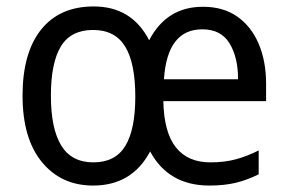

<svg xmlns="http://www.w3.org/2000/svg" viewBox="-20 -566 894 596"><path d="M610 -545Q673 -545 716.5 -514.5Q760 -484 783 -430Q806 -376 806 -306V-252H487Q489 -155 526 -108.5Q563 -62 633 -62Q677 -62 712 -71.5Q747 -81 783 -99V-25Q747 -7 711.5 1.5Q676 10 630 10Q503 10 446 -96Q390 10 269 10Q170 10 110 -63Q50 -136 50 -269Q50 -402 107.5 -474Q165 -546 271 -546Q389 -546 443 -441Q497 -545 610 -545ZM608 -475Q499 -475 489 -320H719Q719 -388 692.5 -431.5Q666 -475 608 -475ZM269 -473Q200 -473 169 -422Q138 -371 138 -269Q138 -167 170 -114.5Q202 -62 270 -62Q338 -62 369 -113Q400 -164 400 -266Q400 -370 368.5 -421.5Q337 -473 269 -473Z"/></svg>

Font: Noto Sans Telugu SemiCondensed
Style: Regular
Weight: 400
Width: 4
Designer: Jelle Bosma - Monotype Design Team
Foundry: Monotype Imaging Inc.
Version: Version 2.005; ttfautohint (v1.8.4.7-5d5b)